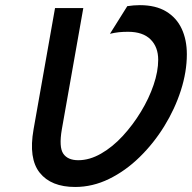

<svg xmlns="http://www.w3.org/2000/svg" viewBox="-20 -732 764 764"><path d="M279 12Q183.5 12 138.2 -44.5Q93 -101 113.5 -217L199 -700H311.5L226 -217Q214 -146.5 231.8 -120.5Q249.5 -94.5 291.5 -94.5Q336.5 -94.5 382.2 -120.8Q428 -147 468.5 -191Q509 -235 541 -287.8Q573 -340.5 591.2 -394.2Q609.5 -448 609.5 -494Q609.5 -545 579 -575.2Q548.5 -605.5 489.5 -605.5Q470 -605.5 453.2 -603.8Q436.5 -602 417.5 -597.5L486.5 -707.5Q512 -711.5 536.5 -711.5Q599.5 -711.5 641 -686.5Q682.5 -661.5 703 -617.5Q723.5 -573.5 723.5 -516Q723.5 -446.5 699.8 -372.5Q676 -298.5 633.8 -230Q591.5 -161.5 535.5 -106.8Q479.5 -52 414 -20Q348.5 12 279 12Z"/></svg>

Font: Overpass SemiBold
Style: Italic
Weight: 600
Italic angle: -10°
Designer: Delve Withrington, Dave Bailey, Thomas Jockin
Foundry: Delve Fonts LLC
Version: Version 4.000